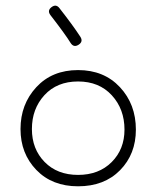

<svg xmlns="http://www.w3.org/2000/svg" viewBox="-20 -644 550 674"><path d="M254 10Q163 10 107.5 -47.5Q52 -105 52 -191Q52 -278 107.5 -338Q163 -398 254 -398Q345 -398 401 -338Q457 -278 457 -189Q457 -103 401.5 -46.5Q346 10 254 10ZM417 -189Q417 -261 372.5 -309.5Q328 -358 254 -358Q180 -358 136 -310Q92 -262 92 -191Q92 -121 136.5 -75.5Q181 -30 254 -30Q327 -30 372 -75Q417 -120 417 -189ZM228 -493Q209 -524 157 -591Q145 -607 161 -619Q177 -631 189 -615Q236 -555 262 -515Q273 -498 256 -487Q239 -476 228 -493Z"/></svg>

Font: Hoogli Light
Style: Regular
Weight: 300
Designer: Anand Singh Naorem
Foundry: Brand New Type
Version: Version 1.00 b007